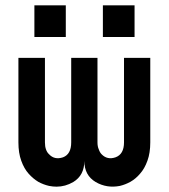

<svg xmlns="http://www.w3.org/2000/svg" viewBox="-20 -700 640 728"><path d="M49.8 -480.5Q49.8 -373 49.8 -160.2Q49.8 -120.1 60.5 -90.8Q71.3 -60.5 88.9 -41Q105.5 -22.5 125 -10.7Q144.5 0 166 4.9Q180.7 7.8 194.3 7.8Q227.5 7.8 257.8 -9.8Q299.8 -35.2 299.8 -89.8Q299.8 -35.2 342.8 -9.8Q384.8 14.6 434.6 4.9Q455.1 0 474.6 -10.7Q495.1 -22.5 510.7 -41Q528.3 -60.5 539.1 -90.8Q549.8 -120.1 549.8 -160.2Q549.8 -266.6 549.8 -480.5Q516.6 -480.5 450.2 -480.5Q450.2 -373 450.2 -160.2Q450.2 -115.2 418 -103.5Q386.7 -92.8 365.2 -115.2Q358.4 -122.1 354.5 -133.8Q349.6 -144.5 349.6 -160.2Q349.6 -266.6 349.6 -480.5Q316.4 -480.5 250 -480.5Q250 -373 250 -160.2Q250 -115.2 218.8 -103.5Q186.5 -92.8 166 -115.2Q158.2 -122.1 154.3 -133.8Q150.4 -144.5 150.4 -160.2Q150.4 -266.6 150.4 -480.5Q116.2 -480.5 49.8 -480.5ZM110.4 -679.7Q139.6 -679.7 229.5 -679.7Q229.5 -650.4 229.5 -559.6Q200.2 -559.6 110.4 -559.6Q110.4 -589.8 110.4 -679.7ZM370.1 -679.7Q400.4 -679.7 490.2 -679.7Q490.2 -650.4 490.2 -559.6Q460 -559.6 370.1 -559.6Q370.1 -589.8 370.1 -679.7Z"/></svg>

Font: Alibu-Mazigh Belkasim 1
Style: Bold
Weight: 400
Designer: Mazigh Moubarik Belkasim
Version: Version 1.0